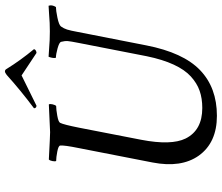

<svg xmlns="http://www.w3.org/2000/svg" viewBox="-78 -778 860 743"><g transform="rotate(-90 351.5 -406.0)"><path d="M211.9 -641.6Q224.1 -641.6 319.3 -646.5Q322.3 -642.6 319.8 -632.3Q317.4 -622.1 313.5 -618.2Q299.8 -618.2 275.4 -613.8Q251 -609.4 248 -602.5Q241.2 -588.9 229.5 -530.3L182.6 -289.1Q160.2 -172.9 187.5 -117.2Q219.7 -52.7 305.7 -52.7Q342.8 -52.7 372.1 -63Q401.4 -73.2 427.5 -96.9Q453.6 -120.6 473.4 -163.3Q493.2 -206.1 505.9 -267.6L557.6 -532.2Q563.5 -562 564.5 -573.2Q565.4 -584.5 561.5 -599.6Q559.1 -606.4 536.1 -612.8Q513.2 -619.1 500 -619.1Q498 -625 499.8 -633.5Q501.5 -642.1 503.9 -647.5Q515.6 -647 534.4 -645.5Q553.2 -644 568.4 -643.3Q583.5 -642.6 601.6 -642.6Q620.1 -642.6 635 -643.3Q649.9 -644 668 -645.5Q686 -647 701.2 -647.5Q706.1 -634.8 696.3 -619.1Q683.6 -619.1 655.3 -613.3Q627 -607.4 621.1 -599.6Q613.3 -588.9 609.1 -575.7Q605 -562.5 599.6 -533.2L547.9 -269.5Q520 -126.5 452.1 -61.3Q384.3 3.9 275.4 3.9Q171.4 3.9 121.1 -66.4Q73.2 -134.3 94.7 -245.1L150.4 -530.3Q162.1 -587.9 160.2 -602.5Q159.7 -609.4 137 -613.8Q114.3 -618.2 100.6 -618.2Q98.1 -621.6 100.1 -632.3Q102.1 -643.1 106.4 -646.5Q199.2 -641.6 211.9 -641.6ZM447.3 -816.4Q453.6 -816.4 457 -809.6Q490.2 -755.9 533.2 -704.1Q532.7 -699.7 528.1 -697Q523.4 -694.3 518.6 -694.3L431.6 -752Q361.3 -717.8 314.5 -694.3Q310.1 -694.3 307.1 -697Q304.2 -699.7 304.7 -704.1Q373.5 -755.4 433.6 -809.6Q442.4 -816.4 447.3 -816.4Z"/></g></svg>

Font: Crimson
Style: Italic
Weight: 400
Italic angle: -11°
Version: Version 0.8